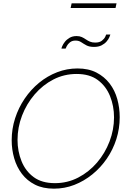

<svg xmlns="http://www.w3.org/2000/svg" viewBox="-20 -1125 765 1150"><path d="M303 5Q237 5 189.5 -19Q142 -43 111 -84Q80 -125 65 -177Q50 -229 50 -285Q50 -353 70.5 -416.5Q91 -480 128 -534.5Q165 -589 214.5 -629.5Q264 -670 322.5 -692.5Q381 -715 444 -715Q510 -715 557.5 -690.5Q605 -666 636.5 -625Q668 -584 682.5 -531.5Q697 -479 697 -423Q697 -355 677 -292Q657 -229 620 -175Q583 -121 533 -80.5Q483 -40 425 -17.5Q367 5 303 5ZM309 -28Q384 -28 448.5 -61.5Q513 -95 561 -151Q609 -207 636 -277.5Q663 -348 663 -422Q663 -490 639 -549.5Q615 -609 566 -645.5Q517 -682 439 -682Q364 -682 300 -649Q236 -616 187.5 -559.5Q139 -503 112 -432.5Q85 -362 85 -287Q85 -219 109 -159.5Q133 -100 182 -64Q231 -28 309 -28ZM543 -844Q515 -844 497.5 -853.5Q480 -863 466 -872.5Q452 -882 432 -882Q412 -882 399 -871.5Q386 -861 380 -849Q374 -837 373 -834H348Q348 -837 353 -849Q358 -861 368.5 -874.5Q379 -888 396.5 -898.5Q414 -909 439 -909Q457 -909 470 -903Q483 -897 494.5 -889Q506 -881 519 -875.5Q532 -870 550 -870Q576 -870 590 -881Q604 -892 610 -904Q616 -916 616 -918H641Q640 -914 635 -902Q630 -890 618.5 -876.5Q607 -863 588.5 -853.5Q570 -844 543 -844ZM403 -1077 409 -1105H678L672 -1077Z"/></svg>

Font: Raleway Thin ExtraLight
Style: Italic
Weight: 250
Italic angle: -12°
Version: Version 4.026